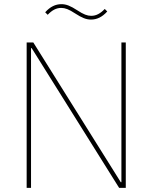

<svg xmlns="http://www.w3.org/2000/svg" viewBox="-20 -902 732 922"><path d="M417 -808C445 -808 471 -820 495 -847L483 -859C462 -837 442 -826 418 -826C399 -826 381 -833 352 -852C318 -874 298 -882 275 -882C247 -882 221 -870 197 -843L209 -831C230 -853 250 -864 274 -864C293 -864 311 -857 340 -838C374 -816 394 -808 417 -808ZM552 0H584V-698H563V-27H560L140 -698H108V0H129V-671H132Z"/></svg>

Font: IBM Plex Thai Thin
Style: Regular
Weight: 100
Designer: Mike Abbink, Paul van der Laan, Pieter van Rosmalen, Ben Mitchell, Mark Frömberg
Foundry: Bold Monday
Version: Version 1.0